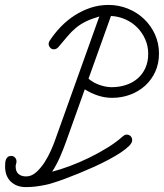

<svg xmlns="http://www.w3.org/2000/svg" viewBox="-20 -745 660 773"><path d="M426.8 -680.7 336.4 -428.2Q345.2 -420.4 356.4 -414.1Q367.7 -407.7 379.9 -403.3Q392.1 -398.9 404.8 -396.5Q417.5 -394 429.2 -394Q460 -394 486.8 -402.8Q513.7 -411.6 533.7 -428.7Q553.7 -445.8 565.2 -470.9Q576.7 -496.1 576.7 -528.3Q576.7 -559.6 564.7 -586.7Q552.7 -613.8 532.5 -634.3Q512.2 -654.8 484.9 -667Q457.5 -679.2 426.8 -680.7ZM321.3 -385.3 246.6 -176.3Q234.9 -143.6 221.7 -113.3Q208.5 -83 189.9 -53.7Q223.6 -62.5 262.7 -77.1Q301.8 -91.8 340.1 -110.6Q378.4 -129.4 413.6 -151.1Q448.7 -172.9 474.6 -196.3Q478 -199.2 481.7 -201.2Q485.4 -203.1 489.7 -203.1Q499.5 -203.1 505.9 -196.8Q512.2 -190.4 512.2 -180.7Q512.2 -169.9 499.5 -157.2Q486.8 -144.5 465.3 -130.4Q443.8 -116.2 416.3 -101.6Q388.7 -86.9 358.4 -73.2Q328.1 -59.6 297.6 -47.1Q267.1 -34.7 240.7 -24.9Q214.4 -15.1 193.6 -8.8Q172.9 -2.4 162.6 -0.5Q143.6 3.4 123.8 5.9Q104 8.3 84.5 8.3Q46.4 8.3 23.4 -13.9Q0.5 -36.1 0.5 -74.7Q0.5 -81.1 1 -88.6Q1.5 -96.2 3.9 -102.5Q6.3 -108.9 11.2 -113Q16.1 -117.2 24.9 -117.2Q34.2 -117.2 40.3 -110.8Q46.4 -104.5 46.4 -95.2Q46.4 -89.8 44.7 -85Q43 -80.1 43 -74.7Q43 -54.7 54.4 -44.7Q65.9 -34.7 85 -34.7Q106.9 -34.7 125.7 -51.5Q144.5 -68.4 159.7 -92Q174.8 -115.7 185.8 -140.9Q196.8 -166 202.6 -183.1L379.9 -678.7Q346.7 -668.9 324.7 -658Q302.7 -647 285.4 -632.6Q268.1 -618.2 252.2 -599.4Q236.3 -580.6 215.3 -555.7Q207.5 -546.4 196.3 -546.4Q187.5 -546.4 181.6 -553.5Q175.8 -560.5 175.8 -568.8Q175.8 -571.8 177 -575Q178.2 -578.1 179.7 -580.6Q199.7 -611.3 225.3 -637.7Q251 -664.1 281 -683.3Q311 -702.6 345.2 -713.9Q379.4 -725.1 417 -725.1Q458 -725.1 494.9 -710.2Q531.7 -695.3 559.6 -668.9Q587.4 -642.6 603.8 -606.7Q620.1 -570.8 620.1 -529.3Q620.1 -489.3 605.2 -456.5Q590.3 -423.8 564.7 -400.4Q539.1 -377 504.6 -364Q470.2 -351.1 431.6 -351.1Q401.9 -351.1 374 -360.4Q346.2 -369.6 321.3 -385.3Z"/></svg>

Font: Helvetia Verbundene
Style: Regular
Weight: 400
Designer: Peter Wiegel, original typeface by Carl Albert Fahrenwaldt 1901
Foundry: Peter Wiegel
Version: Version 2.000